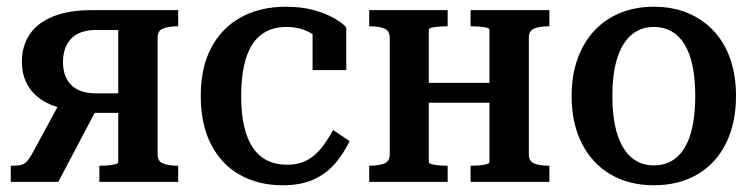

<svg xmlns="http://www.w3.org/2000/svg" viewBox="-20 -540 2242 570"><path d="M331 -451H266Q216 -451 191.5 -425.5Q167 -400 167 -356Q167 -312 191.5 -287.5Q216 -263 265 -263H356V-205H240L210 -212Q156 -216 119.5 -234.5Q83 -253 64 -284Q45 -315 45 -357Q45 -404 68.5 -438.5Q92 -473 138.5 -491.5Q185 -510 253 -510H509V-462H507Q481 -462 464.5 -455.5Q448 -449 448 -429V-81Q448 -61 464.5 -54.5Q481 -48 507 -48H509V0H275V-48H278Q289 -48 301 -49Q313 -50 322 -52.5Q331 -55 331 -58ZM163 -245 269 -220 153 0H12V-48H19Q35 -48 44.5 -51Q54 -54 60.5 -61.5Q67 -69 74 -81Z M831 -51Q869 -51 894.5 -66Q920 -81 938 -105.5Q956 -130 969 -154L1018 -121Q999 -82 973 -52.5Q947 -23 909.5 -6.5Q872 10 819 10Q747 10 692 -21Q637 -52 606.5 -111.5Q576 -171 576 -255Q576 -340 607.5 -399Q639 -458 696 -489Q753 -520 828 -520Q874 -520 909.5 -510.5Q945 -501 970 -487Q995 -473 1008 -459V-332H908V-456Q919 -455 927.5 -449.5Q936 -444 941 -435Q946 -426 947.5 -415.5Q949 -405 947 -394Q931 -426 900.5 -443Q870 -460 830 -460Q786 -460 756 -437.5Q726 -415 711 -369Q696 -323 696 -254Q696 -202 705 -164Q714 -126 731 -101Q748 -76 773.5 -63.5Q799 -51 831 -51Z M1137 -81V-428Q1137 -449 1120.5 -455.5Q1104 -462 1077 -462H1076V-510H1309V-462H1306Q1296 -462 1283.5 -461Q1271 -460 1262 -458Q1253 -456 1253 -452V-58Q1253 -55 1262 -52.5Q1271 -50 1283.5 -49Q1296 -48 1306 -48H1309V0H1076V-48H1077Q1104 -48 1120.5 -54.5Q1137 -61 1137 -81ZM1433 -58V-452Q1433 -456 1424 -458Q1415 -460 1402.5 -461Q1390 -462 1380 -462H1377V-510H1611V-462H1609Q1583 -462 1566.5 -455.5Q1550 -449 1550 -429V-81Q1550 -61 1566.5 -54.5Q1583 -48 1609 -48H1611V0H1377V-48H1380Q1390 -48 1402.5 -49Q1415 -50 1424 -52.5Q1433 -55 1433 -58ZM1203 -235V-294H1490V-235Z M2165 -255Q2165 -174 2135 -114Q2105 -54 2050 -22Q1995 10 1921 10Q1848 10 1793 -22Q1738 -54 1707.5 -114Q1677 -174 1677 -255Q1677 -316 1694.5 -365Q1712 -414 1744 -448.5Q1776 -483 1821 -501.5Q1866 -520 1921 -520Q1977 -520 2021.5 -501.5Q2066 -483 2098.5 -448.5Q2131 -414 2148 -365Q2165 -316 2165 -255ZM1798 -255Q1798 -188 1812.5 -142Q1827 -96 1854.5 -72.5Q1882 -49 1921 -49Q1961 -49 1988.5 -72.5Q2016 -96 2030 -142Q2044 -188 2044 -255Q2044 -322 2030 -367.5Q2016 -413 1988.5 -436.5Q1961 -460 1921 -460Q1882 -460 1854.5 -436.5Q1827 -413 1812.5 -367.5Q1798 -322 1798 -255Z"/></svg>

Font: Roboto Serif 28pt Condensed Medium
Style: Regular
Weight: 500
Width: 3
Designer: Greg Gazdowicz
Foundry: Commercial Type
Version: Version 1.008